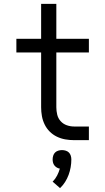

<svg xmlns="http://www.w3.org/2000/svg" viewBox="-20 -719 540 985"><path d="M436 0H360Q337 0 314.5 -4Q292 -8 271.5 -18Q251 -28 235 -44Q219 -60 209 -80.5Q199 -101 195 -123.5Q191 -146 191 -169V-450H64V-520H191V-699H269V-520H436V-450H269V-169Q269 -150 273.5 -131Q278 -112 291 -97.5Q304 -83 322.5 -76.5Q341 -70 360 -70H436ZM288 246 250 213Q264 199 273 181.5Q282 164 287 146Q279 145 271.5 140.5Q264 136 259 129.5Q254 123 252 115Q250 107 250 99Q250 89 253 79.5Q256 70 262.5 63.5Q269 57 278.5 54Q288 51 298 51Q308 51 317.5 54Q327 57 333.5 63.5Q340 70 343 79.5Q346 89 346 99Q346 119 342.5 139Q339 159 332 178Q325 197 314 214.5Q303 232 288 246Z"/></svg>

Font: Iosevka srxl
Style: Regular
Weight: 400
Monospace: yes
Designer: Belleve Invis
Foundry: Belleve Invis
Version: Version 33.0.1; ttfautohint (v1.8.3)